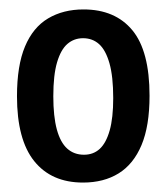

<svg xmlns="http://www.w3.org/2000/svg" viewBox="-20 -688 353 407"><path d="M156 -301Q89 -301 52.5 -346.5Q16 -392 16 -484Q16 -549 33 -589.5Q50 -630 82 -649Q114 -668 157 -668Q224 -668 260.5 -624Q297 -580 297 -485Q297 -421 280 -380.5Q263 -340 231.5 -320.5Q200 -301 156 -301ZM158 -360Q178 -360 191.5 -372.5Q205 -385 212.5 -411.5Q220 -438 220 -480Q220 -526 212 -554Q204 -582 190 -594.5Q176 -607 156 -607Q137 -607 123 -595Q109 -583 101 -556Q93 -529 93 -484Q93 -441 100.5 -413.5Q108 -386 122.5 -373Q137 -360 158 -360Z"/></svg>

Font: Bricolage Grotesque 72pt SemiCondensed
Style: Regular
Weight: 400
Width: 4
Designer: Mathieu Triay
Foundry: Atelier Triay
Version: Version 1.001;gftools[0.9.33.dev8+g029e19f]